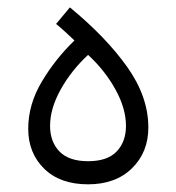

<svg xmlns="http://www.w3.org/2000/svg" viewBox="-20 -489 473 515"><path d="M216.3 5.4Q141.1 5.4 98.4 -36.6Q55.7 -78.6 55.7 -143.6Q55.7 -209 92.3 -270.3Q128.9 -331.5 179.7 -380.4Q167 -392.6 155.3 -403.3Q143.6 -414.1 130.4 -424.8L167.5 -469.2Q264.6 -389.2 321.3 -309.3Q377.9 -229.5 377.9 -147Q377.9 -80.6 334 -37.6Q290 5.4 216.3 5.4ZM216.3 -56.6Q268.1 -56.6 293 -82.8Q317.9 -108.9 317.9 -151.4Q317.9 -197.8 289.8 -248.8Q261.7 -299.8 216.3 -341.8Q171.4 -300.3 142.8 -249Q114.3 -197.8 114.3 -151.4Q114.3 -108.9 139.4 -82.8Q164.6 -56.6 216.3 -56.6Z"/></svg>

Font: Estedad-FD Light
Style: Regular
Weight: 300
Designer: Amin Abedi
Version: Version 7.3